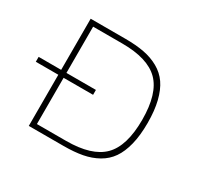

<svg xmlns="http://www.w3.org/2000/svg" viewBox="-145 -893 1141 1086"><g transform="rotate(30 425.0 -350.0)"><path d="M157 0V-334H10V-366H157V-700H384Q453.5 -700 506.2 -690Q559 -680 602.5 -655.5Q646 -631 673.5 -591.2Q701 -551.5 716 -491.2Q731 -431 731 -350Q731 -269 716 -208.8Q701 -148.5 673.5 -108.8Q646 -69 602.5 -44.5Q559 -20 506.2 -10Q453.5 0 384 0ZM191.5 -32H381.5Q549 -32 622.2 -105.5Q695.5 -179 695.5 -350Q695.5 -521 622.2 -594.5Q549 -668 381.5 -668H191.5V-366H384V-334H191.5Z"/></g></svg>

Font: League Mono Wide Thin
Style: Regular
Weight: 100
Width: 8
Designer: Tyler Finck
Foundry: The League of Moveable Type / Tyler Finck
Version: Version 2.210